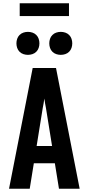

<svg xmlns="http://www.w3.org/2000/svg" viewBox="-20 -1149 540 1169"><path d="M35 0 179 -735H321L465 0H339L314 -155H186L161 0ZM297 -260 260 -490Q257 -505 254.5 -519.5Q252 -534 250 -549Q248 -534 245.5 -519.5Q243 -505 240 -490L203 -260ZM350 -815Q336 -815 322.5 -819.5Q309 -824 299 -834Q289 -844 284.5 -857.5Q280 -871 280 -885Q280 -899 284.5 -912.5Q289 -926 299 -936Q309 -946 322.5 -950.5Q336 -955 350 -955Q364 -955 377.5 -950.5Q391 -946 401 -936Q411 -926 415.5 -912.5Q420 -899 420 -885Q420 -871 415.5 -857.5Q411 -844 401 -834Q391 -824 377.5 -819.5Q364 -815 350 -815ZM150 -815Q136 -815 122.5 -819.5Q109 -824 99 -834Q89 -844 84.5 -857.5Q80 -871 80 -885Q80 -899 84.5 -912.5Q89 -926 99 -936Q109 -946 122.5 -950.5Q136 -955 150 -955Q164 -955 177.5 -950.5Q191 -946 201 -936Q211 -926 215.5 -912.5Q220 -899 220 -885Q220 -871 215.5 -857.5Q211 -844 201 -834Q191 -824 177.5 -819.5Q164 -815 150 -815ZM100 -1051V-1129H400V-1051Z"/></svg>

Font: Iosevka SS18 Extrabold
Style: Regular
Weight: 800
Monospace: yes
Designer: Belleve Invis
Foundry: Belleve Invis
Version: Version 25.1.1; ttfautohint (v1.8.4)